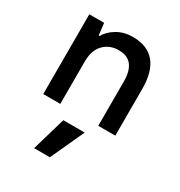

<svg xmlns="http://www.w3.org/2000/svg" viewBox="-183 -633 967 1034"><g transform="rotate(30 300.0 -115.5)"><path d="M78 0V-496H170L179 -422H184Q204 -458 246 -483Q288 -508 343 -508Q434 -508 480 -453Q526 -398 526 -291V0H420V-278Q420 -340 394 -374Q368 -408 312 -408Q257 -408 220.5 -371Q184 -334 184 -264V0ZM181 277 242 68H375L279 277Z"/></g></svg>

Font: DM Mono Medium
Style: Regular
Weight: 500
Designer: Colophon Foundry
Foundry: Colophon Foundry
Version: Version 1.000; ttfautohint (v1.8.2.53-6de2)